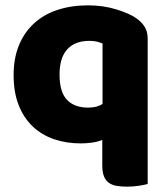

<svg xmlns="http://www.w3.org/2000/svg" viewBox="-20 -521 627 719"><path d="M282 16Q229 16 183 0.5Q137 -15 103 -47Q69 -79 50 -127Q31 -175 31 -240Q31 -303 51 -351.5Q71 -400 107.5 -433.5Q144 -467 195.5 -484Q247 -501 310 -501Q366 -501 415 -486Q464 -471 490 -453Q510 -439 521.5 -421Q533 -403 533 -376V168Q523 171 501 174.5Q479 178 456 178Q434 178 416.5 175Q399 172 387 163Q375 154 369 138.5Q363 123 363 98V3Q346 10 325 13Q304 16 282 16ZM364 -358Q355 -362 343 -365Q331 -368 315 -368Q261 -368 232 -336.5Q203 -305 203 -242Q203 -176 231 -147Q259 -118 310 -118Q344 -118 364 -132Z"/></svg>

Font: Baloo Chettan
Style: Regular
Weight: 400
Designer: Maithili Shingre and Ek Type
Foundry: Ek Type
Version: Version 1.443;PS 1.000;hotconv 16.6.51;makeotf.lib2.5.65220;